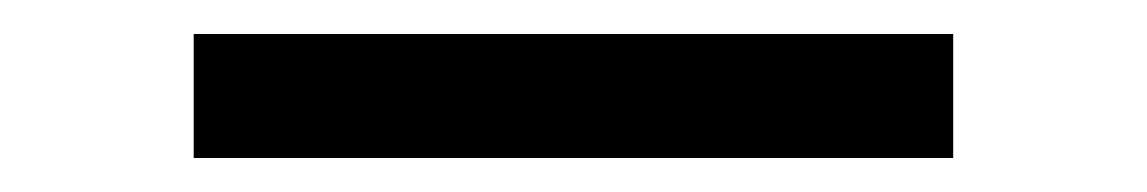

<svg xmlns="http://www.w3.org/2000/svg" viewBox="-20 118 675 113"><path d="M94 138H541V211H94Z"/></svg>

Font: Piazzolla Thin SemiBold
Style: Regular
Weight: 600
Version: Version 2.005